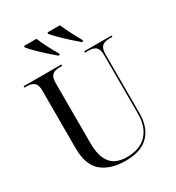

<svg xmlns="http://www.w3.org/2000/svg" viewBox="-218 -1061 1100 1202"><g transform="rotate(-30 332.0 -460.5)"><path d="M336 10Q227 10 164.5 -42Q102 -94 102 -216V-634Q102 -673 84 -688.5Q66 -704 29 -704H14V-714H287V-704H270Q232 -704 215 -688Q198 -672 198 -631V-201Q198 -126 217.5 -83.5Q237 -41 272 -23.5Q307 -6 352 -6Q449 -6 498.5 -59.5Q548 -113 548 -206V-633Q548 -673 530.5 -688.5Q513 -704 476 -704H452V-714H650V-704H628Q592 -704 575 -688Q558 -672 558 -630V-205Q558 -103 502.5 -46.5Q447 10 336 10ZM298 -771Q273 -792 241.5 -820.5Q210 -849 182.5 -876.5Q155 -904 142 -921V-931H232Q246 -897 267.5 -855Q289 -813 309 -781L308 -771ZM468 -771Q443 -792 411.5 -820.5Q380 -849 352.5 -876.5Q325 -904 311 -921L312 -931H402Q416 -897 437.5 -855Q459 -813 478 -781V-771Z"/></g></svg>

Font: Noto Serif Display SemiCondensed
Style: Regular
Weight: 400
Width: 4
Designer: Monotype Design Team
Foundry: Monotype Imaging Inc.
Version: Version 2.009